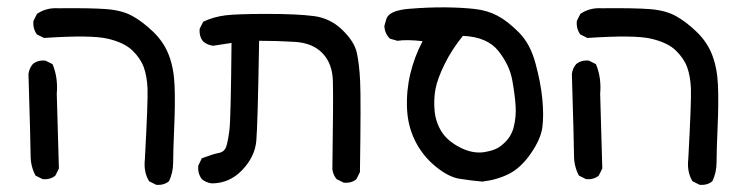

<svg xmlns="http://www.w3.org/2000/svg" viewBox="-20 -389 2040 530"><path d="M411.1 121.1 391.6 111.3Q376 85.9 379.9 50.8Q388.7 -111.3 387.2 -145Q385.7 -178.7 377 -203.1Q368.2 -227.5 345.7 -249.5Q323.2 -271.5 277.3 -282.2Q231.4 -293 101.6 -284.2L82 -293.9Q70.3 -309.6 72.3 -331.1L82 -350.6Q107.4 -368.2 140.6 -366.2Q231.4 -367.2 274.4 -363.8Q317.4 -360.4 345.7 -344.7Q374 -329.1 403.3 -300.8Q432.6 -272.5 446.3 -236.3Q460 -200.2 461.9 -152.8Q463.9 -105.5 460.9 -38.1Q458 29.3 458 58.6Q458 87.9 446.3 111.3Q432.6 123 411.1 121.1ZM97.7 105.5 78.1 95.7Q64.5 70.3 64.5 40.5Q64.5 10.7 58.6 -184.6Q60.5 -200.2 70.3 -211.9Q84 -223.6 105.5 -221.7L125 -211.9Q140.6 -174.8 136.7 -129.9L142.6 76.2L132.8 95.7Q119.1 107.4 97.7 105.5Z M564.5 117.2Q548.8 115.2 537.1 105.5Q525.4 89.8 527.3 68.4L537.1 47.9Q568.4 36.1 584 33.2Q599.6 30.3 604.5 15.6Q609.4 1 613.3 -30.3Q617.2 -61.5 619.1 -270.5L568.4 -262.7Q552.7 -264.6 541 -274.4Q529.3 -288.1 531.2 -309.6L541 -329.1Q570.3 -342.8 602.5 -346.7Q634.8 -350.6 717.3 -350.6Q799.8 -350.6 845.7 -344.7Q891.6 -338.9 924.8 -306.6Q958 -274.4 964.8 -244.1Q971.7 -213.9 974.1 -165.5Q976.6 -117.2 973.6 85.9L963.9 105.5Q950.2 117.2 928.7 115.2L909.2 105.5Q899.4 93.8 897.5 78.1Q900.4 -117.2 898.9 -165.5Q897.5 -213.9 870.1 -242.2Q842.8 -270.5 793.9 -273.4Q745.1 -276.4 695.3 -276.4Q691.4 -43.9 687.5 0Q683.6 43.9 648.4 80.6Q613.3 117.2 564.5 117.2Z M1311.5 112.3Q1279.3 109.4 1248.5 104.5Q1217.8 99.6 1182.1 70.3Q1146.5 41 1126 0Q1105.5 -41 1103.5 -90.3Q1101.6 -139.6 1112.8 -186Q1124 -232.4 1146.5 -275.4Q1102.5 -280.3 1077.1 -276.4L1056.6 -282.2Q1042 -295.9 1041 -317.4L1046.9 -337.9Q1055.7 -360.4 1109.4 -364.7Q1163.1 -369.1 1209 -368.7Q1254.9 -368.2 1290 -364.3Q1325.2 -360.4 1353 -345.7Q1380.9 -331.1 1412.1 -299.8Q1443.4 -268.6 1458 -214.8Q1472.7 -161.1 1477.1 -115.2Q1481.4 -69.3 1477.1 -37.1Q1472.7 -4.9 1445.3 34.7Q1418 74.2 1385.3 90.8Q1352.5 107.4 1311.5 112.3ZM1366.2 10.7Q1390.6 -8.8 1397.9 -37.6Q1405.3 -66.4 1403.3 -96.7Q1401.4 -127 1394 -168Q1386.7 -209 1356 -248Q1325.2 -287.1 1257.8 -290Q1227.5 -252.9 1207.5 -212.4Q1187.5 -171.9 1182.1 -143.1Q1176.8 -114.3 1179.7 -83Q1182.6 -51.8 1198.7 -25.9Q1214.8 0 1250 18.1Q1285.2 36.1 1317.9 30.8Q1350.6 25.4 1366.2 10.7Z M1911.1 121.1 1891.6 111.3Q1876 85.9 1879.9 50.8Q1888.7 -111.3 1887.2 -145Q1885.7 -178.7 1877 -203.1Q1868.2 -227.5 1845.7 -249.5Q1823.2 -271.5 1777.3 -282.2Q1731.4 -293 1601.6 -284.2L1582 -293.9Q1570.3 -309.6 1572.3 -331.1L1582 -350.6Q1607.4 -368.2 1640.6 -366.2Q1731.4 -367.2 1774.4 -363.8Q1817.4 -360.4 1845.7 -344.7Q1874 -329.1 1903.3 -300.8Q1932.6 -272.5 1946.3 -236.3Q1960 -200.2 1961.9 -152.8Q1963.9 -105.5 1960.9 -38.1Q1958 29.3 1958 58.6Q1958 87.9 1946.3 111.3Q1932.6 123 1911.1 121.1ZM1597.7 105.5 1578.1 95.7Q1564.5 70.3 1564.5 40.5Q1564.5 10.7 1558.6 -184.6Q1560.5 -200.2 1570.3 -211.9Q1584 -223.6 1605.5 -221.7L1625 -211.9Q1640.6 -174.8 1636.7 -129.9L1642.6 76.2L1632.8 95.7Q1619.1 107.4 1597.7 105.5Z"/></svg>

Font: JasonHandwriting4
Style: Regular
Weight: 400
Version: Version 1.01.21